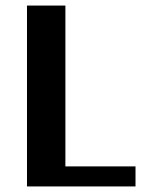

<svg xmlns="http://www.w3.org/2000/svg" viewBox="-20 -670 519 690"><path d="M467 -72V0H77V-650H215V-72Z"/></svg>

Font: ArsenalBold
Style: Bold
Weight: 700
Designer: Andrij Shevchenko
Foundry: Stairsfor.com
Version: Version 1.000